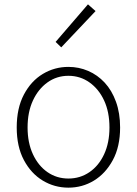

<svg xmlns="http://www.w3.org/2000/svg" viewBox="-20 -851 630 884"><path d="M295 13Q231 13 177 -19.5Q123 -52 90 -114Q57 -176 57 -264Q57 -353 90 -415.5Q123 -478 177 -510.5Q231 -543 295 -543Q343 -543 386 -524.5Q429 -506 462 -470.5Q495 -435 514 -382.5Q533 -330 533 -264Q533 -176 499.5 -114Q466 -52 412.5 -19.5Q359 13 295 13ZM295 -29Q349 -29 392 -58.5Q435 -88 459.5 -141Q484 -194 484 -264Q484 -335 459.5 -388Q435 -441 392 -471.5Q349 -502 295 -502Q241 -502 198.5 -471.5Q156 -441 131.5 -388Q107 -335 107 -264Q107 -194 131.5 -141Q156 -88 198.5 -58.5Q241 -29 295 -29ZM262 -633 236 -658 385 -831 420 -800Z"/></svg>

Font: Noto Sans TC ExtraLight
Style: Regular
Weight: 250
Designer: Ryoko NISHIZUKA  (kana, bopomofo & ideographs); Paul D. Hunt (Latin, Greek & Cyrillic); Sandoll Communications , Soo-you
Foundry: Adobe
Version: Version 2.004-H2;hotconv 1.0.118;makeotfexe 2.5.65603